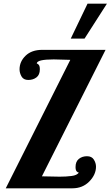

<svg xmlns="http://www.w3.org/2000/svg" viewBox="-20 -1020 599 1040"><path d="M207 -64.9 303.2 -63Q337.9 -63 367.2 -66.7Q396.5 -70.3 407.2 -85Q401.9 -85 395.5 -91.6Q389.2 -98.1 389.2 -115.2Q389.2 -145 407.2 -159.4Q425.3 -173.8 451.2 -173.8Q477.1 -173.8 488.5 -155.3Q500 -136.7 500 -117.2Q500 -74.2 463.9 -37.1Q427.7 0 372.1 0H11.2L360.8 -695.8L271 -698.2Q179.2 -698.2 179.2 -675.8Q184.1 -675.8 189.9 -668.9Q195.8 -662.1 195.8 -644.5Q195.8 -614.7 177.5 -600.8Q159.2 -586.9 133.3 -586.9Q107.4 -586.9 96.7 -605.7Q85.9 -624.5 85.9 -644.5Q85.9 -686.5 118.7 -718.3Q151.4 -750 209 -750H551.8ZM363.3 -811 454.1 -1000H559.1L438 -811Z"/></svg>

Font: UVF Lobster12
Style: Regular
Weight: 400
Designer: Pablo Impallari
Foundry: Pablo Impallari. www.impallari.com
Version: Version 1.004